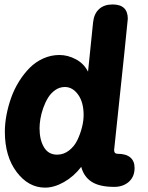

<svg xmlns="http://www.w3.org/2000/svg" viewBox="-20 -839 670 870"><path d="M378.9 -514.2 401.9 -738.8Q406.2 -777.3 429.2 -798.1Q452.1 -818.8 490.2 -818.8Q559.1 -818.8 559.1 -753.9Q559.1 -744.1 497.1 -159.2Q497.1 -142.1 513.2 -142.1Q550.8 -142.1 570.3 -125.7Q589.8 -109.4 589.8 -78.1Q589.8 -38.1 563.7 -15.1Q537.6 7.8 498 7.8Q431.2 7.8 395.5 -15.1Q359.9 -38.1 348.1 -83Q314.5 -39.1 269.8 -13.9Q225.1 11.2 184.1 11.2Q108.9 11.2 55.4 -59.6Q2 -130.4 2 -242.2Q2 -278.8 9.5 -318.6Q17.1 -358.4 31 -397.2Q44.9 -436 66.7 -470.7Q88.4 -505.4 115 -532Q141.6 -558.6 176.3 -574.2Q210.9 -589.8 249 -589.8Q287.6 -589.8 324 -570.3Q360.4 -550.8 378.9 -514.2ZM238.8 -138.2Q268.6 -138.2 292.7 -157Q316.9 -175.8 330.6 -204.3Q344.2 -232.9 351.6 -262.5Q358.9 -292 358.9 -317.9Q358.9 -375.5 334 -410.2Q309.1 -444.8 273.9 -444.8Q250.5 -444.8 230.7 -431.2Q210.9 -417.5 198 -396.5Q185.1 -375.5 176 -349.9Q167 -324.2 163.1 -300.8Q159.2 -277.3 159.2 -257.8Q159.2 -205.6 179.2 -171.9Q199.2 -138.2 238.8 -138.2Z"/></svg>

Font: BPreplay
Style: Bold Italic
Weight: 700
Italic angle: -6°
Designer: Magenta/George Triantafyllakos
Foundry: Magenta/George Triantafyllakos
Version: Version 1.00